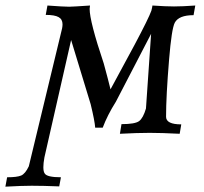

<svg xmlns="http://www.w3.org/2000/svg" viewBox="-59 -494 753 709"><path d="M-39.1 195.3 -32.7 160.6Q3.4 160.6 18.8 154.3Q34.2 147.9 47.4 120.1L170.4 -389.6Q171.9 -397.9 171.9 -404.3Q171.9 -422.9 157.2 -430.9Q142.6 -439 109.9 -439L116.2 -473.6Q176.3 -469.2 196.3 -469.2Q208 -469.2 273.4 -473.6Q272.5 -470.2 272 -461.4Q272 -415 324.2 -259.3Q340.8 -198.7 349.1 -164.1L438 -328.6Q490.2 -426.8 500 -454.6Q503.4 -468.3 503.9 -473.6Q553.2 -470.2 583.5 -470.2Q614.3 -470.2 662.1 -473.6L655.8 -438Q601.1 -438 586.4 -410.2Q574.7 -387.7 565.4 -274.4Q554.2 -138.7 554.2 -62.5Q554.7 -34.7 610.4 -34.7L604.5 0Q536.1 -3.4 494.1 -3.4Q448.7 -3.4 383.8 0L389.6 -35.6Q439.9 -35.6 454.8 -46.9Q469.7 -58.1 480 -93.3L499 -369.1L369.1 -118.7Q337.4 -68.4 320.3 -22.5H292.5Q291 -46.4 275.9 -108.9L203.6 -346.2L105 87.4Q101.1 108.9 101.1 123.5Q101.1 139.6 106 146.5Q114.3 160.6 166 160.6L159.7 194.3Q98.6 191.9 58.1 191.9Q22 191.9 -39.1 195.3Z"/></svg>

Font: Kelvinch
Style: Italic
Weight: 400
Italic angle: -10°
Designer: Paul James Miller
Foundry: High-Logic / Made with FontCreator
Version: Version 3.40;July 22, 2017;FontCreator 11.0.0.2388 64-bit